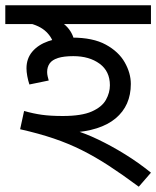

<svg xmlns="http://www.w3.org/2000/svg" viewBox="-30 -642 590 725"><path d="M242 -500Q321 -500 369.5 -473.5Q418 -447 441 -406.5Q464 -366 464 -325Q464 -243 406.5 -195Q349 -147 236 -141L246 -152Q291 -139 341 -115Q391 -91 442 -59.5Q493 -28 540 10L494 63Q432 17 380.5 -16.5Q329 -50 279 -75Q229 -100 173 -119Q117 -138 46 -154L61 -223Q96 -213 128.5 -208.5Q161 -204 207 -204Q278 -204 316.5 -221Q355 -238 370 -265Q385 -292 385 -320Q385 -373 346 -401.5Q307 -430 247 -430Q211 -430 189 -423Q167 -416 157.5 -402.5Q148 -389 148 -370Q148 -362 150 -353.5Q152 -345 154 -338L81 -323Q76 -338 73 -354.5Q70 -371 70 -384Q70 -421 92 -447Q114 -473 152.5 -486.5Q191 -500 242 -500ZM175 -465Q170 -497 145 -521.5Q120 -546 73 -556L97 -601L143 -589Q199 -567 224.5 -539Q250 -511 254 -468ZM540 -622V-551H-10V-622Z"/></svg>

Font: hexlbangla05
Style: Book
Weight: 400
Designer: Jelle Bosma - Monotype Design Team
Foundry: Monotype Imaging Inc.
Version: Version 2.003